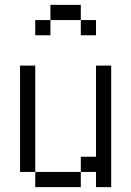

<svg xmlns="http://www.w3.org/2000/svg" viewBox="-20 -770 540 790"><path d="M375 -625V-687.5H312.5V-625ZM125 -62.5V0H312.5V-62.5ZM125 -62.5V-500H62.5V-62.5ZM375 -62.5V0H437.5Q437.5 0 437.5 -500H375Q375 -500 375 -125H312.5V-62.5ZM187.5 -687.5H125V-625H187.5ZM187.5 -687.5H312.5V-750H187.5Z"/></svg>

Font: UnifontExMono
Style: Regular
Weight: 500
Version: Version 15.0.06